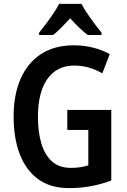

<svg xmlns="http://www.w3.org/2000/svg" viewBox="-20 -957 652 987"><path d="M326 -392H552V-29Q501 -10 447.5 0Q394 10 334 10Q240 10 177 -35.5Q114 -81 82 -163.5Q50 -246 50 -359Q50 -469 85.5 -551Q121 -633 190 -678.5Q259 -724 360 -724Q412 -724 459 -712Q506 -700 544 -679L506 -580Q473 -599 437 -609.5Q401 -620 362 -620Q272 -620 223.5 -551Q175 -482 175 -356Q175 -279 192.5 -220Q210 -161 247 -127.5Q284 -94 344 -94Q371 -94 393 -97.5Q415 -101 434 -107V-289H326ZM399 -937Q416 -904 445.5 -863Q475 -822 502 -789V-777H431Q387 -811 341 -863Q317 -837 294.5 -814.5Q272 -792 253 -777H181V-789Q198 -810 218 -836.5Q238 -863 255.5 -889.5Q273 -916 284 -937Z"/></svg>

Font: Noto Sans Condensed SemiBold
Style: Regular
Weight: 600
Width: 3
Designer: Monotype Design Team
Foundry: Monotype Imaging Inc.
Version: Version 2.013; ttfautohint (v1.8.4.7-5d5b)